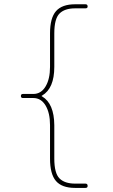

<svg xmlns="http://www.w3.org/2000/svg" viewBox="-20 -790 540 920"><path d="M89.8 -320.3Q80.1 -320.3 80.1 -330.1Q80.1 -339.8 89.8 -339.8H139.6Q176.8 -339.8 198.2 -375.5Q219.7 -411.1 219.7 -469.7V-629.9Q219.7 -704.1 248.5 -736.8Q277.3 -769.5 339.8 -769.5H389.6Q399.4 -769.5 399.9 -759.8Q400.4 -750 389.6 -750H339.8Q290 -750 265.1 -725.1Q240.2 -700.2 240.2 -629.9V-469.7Q240.2 -366.2 181.6 -332Q179.7 -332 179.7 -330.1Q179.7 -328.1 181.6 -328.1Q239.3 -293.9 240.2 -190.4V-30.3Q240.2 40 265.1 64.9Q290 89.8 339.8 89.8H389.6Q399.4 89.8 399.9 100.1Q400.4 110.4 389.6 110.4H339.8Q276.4 110.4 248 77.1Q219.7 43.9 219.7 -30.3V-190.4Q219.7 -249 198.2 -284.7Q176.8 -320.3 139.6 -320.3Z"/></svg>

Font: Rounded-X Mgen+ 1m thin
Style: Regular
Weight: 100
Designer: [Source Han Sans]
Ryoko NISHIZUKA  (kana & ideographs); Paul D. Hunt (Latin, Greek & Cyrillic); Wenlong ZHANG  (bopomofo
Version: Version 1.059.20150602